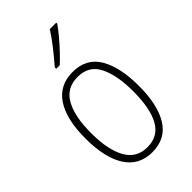

<svg xmlns="http://www.w3.org/2000/svg" viewBox="-234 -842 931 931"><g transform="rotate(-45 231.0 -377.0)"><path d="M413 -265Q413 -133 368 -61.5Q323 10 232 10Q142 10 95.5 -62Q49 -134 49 -266Q49 -398 95.5 -468.5Q142 -539 233 -539Q327 -539 370 -465Q413 -391 413 -265ZM87 -266Q87 -151 122.5 -87.5Q158 -24 232 -24Q306 -24 340.5 -85.5Q375 -147 375 -266Q375 -375 342.5 -440Q310 -505 233 -505Q158 -505 122.5 -443Q87 -381 87 -266ZM346 -757Q330 -734 306.5 -706Q283 -678 258 -651.5Q233 -625 212 -606H188V-616Q220 -653 249.5 -690.5Q279 -728 302 -764H346Z"/></g></svg>

Font: Noto Sans Thai Cond ExtLt
Style: Regular
Weight: 200
Width: 3
Designer: Monotype Design Team
Foundry: Monotype Imaging Inc.
Version: Version 2.002; ttfautohint (v1.8.4.7-5d5b)